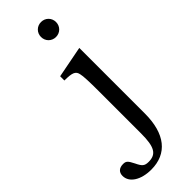

<svg xmlns="http://www.w3.org/2000/svg" viewBox="-477 -833 1121 1121"><g transform="rotate(-45 83.5 -272.5)"><path d="M8 260C140 260 213 168 213 2V-540L17 -502V-467C83 -467 102 -458 108 -427C113 -409 115 -357 115 -280V68C115 179 93 217 29 217C-4 217 -15 207 -34 167C-54 127 -62 120 -86 120C-118 120 -137 137 -137 167C-137 222 -77 260 8 260ZM100 -743C100 -708 127 -681 162 -681C197 -681 224 -708 224 -743C224 -778 197 -805 162 -805C127 -805 100 -778 100 -743Z"/></g></svg>

Font: Libre Baskerville
Style: Regular
Weight: 400
Designer: Pablo Impallari, Rodrigo Fuenzalida
Foundry: Pablo Impallari, Rodrigo Fuenzalida
Version: Version 1.051;Glyphs 3.2.3 (3260)